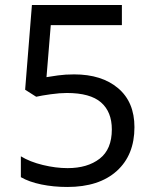

<svg xmlns="http://www.w3.org/2000/svg" viewBox="-20 -734 612 764"><path d="M275 -438Q385 -438 450 -383Q515 -328 515 -228Q515 -117 444.5 -53.5Q374 10 248 10Q193 10 144.5 0Q96 -10 63 -29V-112Q99 -90 150.5 -77.5Q202 -65 249 -65Q328 -65 376.5 -102.5Q425 -140 425 -219Q425 -289 382 -326.5Q339 -364 246 -364Q218 -364 182 -359Q146 -354 124 -349L80 -377L107 -714H465V-634H182L165 -427Q182 -430 211 -434Q240 -438 275 -438Z"/></svg>

Font: Noto Sans Tifinagh Rhissa Ixa
Style: Regular
Weight: 400
Designer: JamraPatel
Foundry: JamraPatel LLC
Version: Version 2.006; ttfautohint (v1.8.4.7-5d5b)